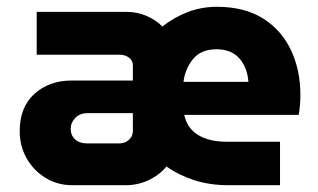

<svg xmlns="http://www.w3.org/2000/svg" viewBox="-20 -545 936 565"><path d="M193 0Q149 0 114 -21.5Q79 -43 58.5 -79Q38 -115 38 -159Q38 -230 81.5 -269Q125 -308 190 -308H371V-352Q371 -367 359.5 -375.5Q348 -384 332 -384H88V-510H354Q383 -510 410.5 -498.5Q438 -487 458 -467Q492 -494 532.5 -509.5Q573 -525 618 -525Q699 -525 753.5 -491Q808 -457 836 -398Q864 -339 864 -265Q864 -251 862.5 -234Q861 -217 859 -207H522Q531 -167 563.5 -147.5Q596 -128 646 -128H804V0H652Q598 0 552.5 -14.5Q507 -29 470 -55Q448 -29 416.5 -14.5Q385 0 350 0ZM520 -304H711Q708 -346 684.5 -373Q661 -400 617 -400Q571 -400 547.5 -370.5Q524 -341 520 -304ZM236 -123H331Q348 -123 359.5 -133.5Q371 -144 371 -160V-212H237Q215 -212 201.5 -198Q188 -184 188 -166Q188 -147 201 -135Q214 -123 236 -123Z"/></svg>

Font: MuseoModerno
Style: Bold
Weight: 700
Designer: Pablo Cosgaya, Héctor Gatti, Marcela Romero, and the Authors of The MuseoModerno Project.
Foundry: Omnibus-Type Team
Version: Version 1.001